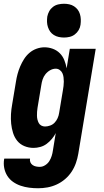

<svg xmlns="http://www.w3.org/2000/svg" viewBox="-36 -780 556 1023"><path d="M167 223Q143 223 119.5 220Q96 217 74 209.5Q52 202 33.5 189Q15 176 3 157Q-9 138 -13.5 115Q-18 92 -14 68L-13 65H124V66Q122 76 126 85Q130 94 138 99.5Q146 105 156 107Q166 109 176 109Q191 109 205 100Q219 91 227 78Q235 65 239.5 50.5Q244 36 246 21L261 -71Q253 -55 240.5 -40Q228 -25 212.5 -13.5Q197 -2 178.5 3Q160 8 143 8Q117 8 94 -1.5Q71 -11 56 -29.5Q41 -48 33.5 -72Q26 -96 23.5 -121Q21 -146 22.5 -172Q24 -198 29 -225L49 -345Q52 -365 57.5 -385.5Q63 -406 71.5 -426Q80 -446 92 -465Q104 -484 121 -498.5Q138 -513 159 -520.5Q180 -528 201 -528Q224 -528 245.5 -520Q267 -512 282.5 -496.5Q298 -481 306.5 -460Q315 -439 319 -416L336 -520H474L381 40Q377 64 368.5 88.5Q360 113 345.5 135Q331 157 310.5 174.5Q290 192 266 203Q242 214 217 218.5Q192 223 167 223ZM204 -106Q217 -106 231 -111Q245 -116 255 -126.5Q265 -137 271 -150.5Q277 -164 279 -178L299 -298Q301 -310 302.5 -321.5Q304 -333 304 -345Q304 -357 302.5 -368.5Q301 -380 296.5 -390Q292 -400 282.5 -407Q273 -414 261 -414Q246 -414 231.5 -406Q217 -398 206.5 -385Q196 -372 191 -356.5Q186 -341 184 -326L164 -206Q162 -195 161.5 -184.5Q161 -174 161 -163.5Q161 -153 163.5 -143Q166 -133 170.5 -124.5Q175 -116 184 -111Q193 -106 204 -106ZM305 -580Q291 -580 277 -583Q263 -586 251 -593.5Q239 -601 231.5 -611.5Q224 -622 219.5 -635.5Q215 -649 214.5 -663Q214 -677 216 -692Q219 -707 226.5 -720.5Q234 -734 246.5 -743.5Q259 -753 274.5 -756.5Q290 -760 305 -760Q319 -760 333 -757Q347 -754 358.5 -746.5Q370 -739 378 -728.5Q386 -718 390 -704.5Q394 -691 394.5 -677Q395 -663 393 -648Q391 -633 383 -619.5Q375 -606 362.5 -596.5Q350 -587 335 -583.5Q320 -580 305 -580Z"/></svg>

Font: Iosevka Heavy
Style: Italic
Weight: 900
Italic angle: -9°
Monospace: yes
Designer: Belleve Invis
Foundry: Belleve Invis
Version: Version 32.5.0; ttfautohint (v1.8.4)